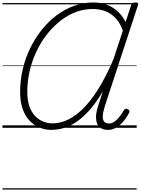

<svg xmlns="http://www.w3.org/2000/svg" viewBox="-20 -1035 1140 1555"><path d="M394 17Q347 17 302 -1Q257 -19 221 -56Q185 -93 164 -151Q143 -209 143 -290Q143 -384 164 -473.5Q185 -563 224.5 -644.5Q264 -726 318 -793.5Q372 -861 438 -910.5Q504 -960 579.5 -987.5Q655 -1015 736 -1015Q795 -1015 845 -996.5Q895 -978 934 -942Q973 -906 997 -856L1043 -996Q1047 -1006 1054 -1010.5Q1061 -1015 1076 -1015Q1090 -1015 1096 -1010.5Q1102 -1006 1098 -995L829 -175Q820 -145 815 -119.5Q810 -94 813 -75Q816 -56 828 -45.5Q840 -35 863 -35Q885 -35 905.5 -48.5Q926 -62 945 -86Q964 -110 982 -140Q988 -150 996 -153.5Q1004 -157 1015 -151Q1026 -145 1028 -137Q1030 -129 1024 -118Q1008 -89 989 -64Q970 -39 949 -21Q928 -3 904.5 7Q881 17 854 17Q808 17 784.5 -7Q761 -31 758 -73.5Q755 -116 773 -171L813 -295Q768 -218 719 -159.5Q670 -101 618 -61.5Q566 -22 510 -2.5Q454 17 394 17ZM201 -292Q201 -222 218.5 -173Q236 -124 265.5 -94Q295 -64 331 -50Q367 -36 404 -36Q458 -36 510.5 -57Q563 -78 614 -120Q665 -162 713.5 -224Q762 -286 808.5 -369Q855 -452 899 -556L975 -786Q946 -871 884.5 -916.5Q823 -962 729 -962Q659 -962 593 -937Q527 -912 468 -865.5Q409 -819 360 -756.5Q311 -694 275.5 -619Q240 -544 220.5 -461Q201 -378 201 -292ZM0 490H1087V500H0ZM0 -20H1087V0H0ZM0 -505H1087V-500H0ZM0 -1010H1087V-1000H0Z"/></svg>

Font: Playwrite BE VLG Guides
Style: Regular
Weight: 400
Designer: Veronika Burian, José Scaglione
Foundry: TypeTogether
Version: Version 1.003